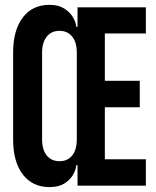

<svg xmlns="http://www.w3.org/2000/svg" viewBox="-20 -760 639 786"><path d="M182.6 5.9Q112.8 5.9 73.2 -46.1Q33.7 -98.1 33.7 -189V-544.9Q33.7 -635.7 73 -688Q112.3 -740.2 182.6 -740.2Q218.8 -740.2 242.2 -725.6Q265.6 -710.9 278.1 -690.4Q290.5 -669.9 292.5 -649.9H297.4V-730H577.1V-623H409.2V-429.2H552.2V-320.8H409.2V-107.9H577.1V0H297.4V-84H292.5Q290.5 -64 278.1 -43Q265.6 -22 242.2 -8.1Q218.8 5.9 182.6 5.9ZM223.6 -100.1Q256.8 -100.1 275.6 -123.5Q294.4 -147 294.4 -189V-544.9Q294.4 -586.9 275.4 -610.4Q256.3 -633.8 223.6 -633.8Q190.4 -633.8 171.4 -609.9Q152.3 -585.9 152.3 -544.9V-189Q152.3 -147 171.4 -123.5Q190.4 -100.1 223.6 -100.1Z"/></svg>

Font: UDEV Gothic 35
Style: Bold
Weight: 700
Version: v2.1.0; ttfautohint (v1.8.4.7-5d5b-dirty) -l 6 -r 45 -G 200 